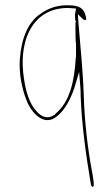

<svg xmlns="http://www.w3.org/2000/svg" viewBox="-20 -486 425 745"><path d="M57 -256C53 -202 65 -143 81 -102C97 -55 140 -5 184 -24C224 -44 251 -93 269 -146L287 -207L292 -146C293 -135 293 -124 293 -114C297 1 315 124 332 225C333 237 338 239 340 239C349 239 340 197 336 174C320 88 308 -16 305 -115C302 -212 292 -300 285 -390L282 -431L305 -409H315C311 -446 297 -462 259 -465C205 -469 169 -455 135 -431C88 -398 63 -337 57 -256ZM73 -181C52 -316 97 -432 208 -452C224 -455 242 -456 260 -454L275 -453C274 -446 272 -436 271 -429C271 -427 271 -418 272 -406H273C273 -406 273 -405 274 -405L275 -403L273 -399V-391C273 -384 272 -375 273 -363V-361C273 -350 273 -336 274 -320H275V-263H274C269 -172 251 -88 193 -43V-40H190C166 -22 140 -33 122 -54C94 -83 80 -132 73 -181ZM197 -32Z"/></svg>

Font: Stray Cat
Style: HlExt
Weight: 100
Version: Version 1.0